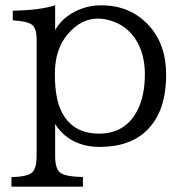

<svg xmlns="http://www.w3.org/2000/svg" viewBox="-20 -580 690 719"><path d="M22.9 119.1V83Q85 82 101.6 64.5Q117.2 48.3 117.2 3.9V-433.1Q117.2 -474.6 99.1 -487.8Q82 -500.5 27.8 -503.9V-540Q127.4 -541.5 186.5 -560.1V-466.8Q207.5 -505.4 248.5 -529.8Q299.3 -560.1 358.9 -560.1Q468.3 -560.1 537.1 -484.9Q602.1 -414.6 602.1 -300.8Q602.1 -163.1 531.2 -93.3Q467.8 -29.8 352.5 -29.8Q283.7 -29.8 232.9 -65.4Q205.1 -85.4 186.5 -115.7V3.9Q186.5 50.8 204.6 65.9Q223.1 81.5 290.5 83V119.1ZM346.2 -510.3Q284.7 -510.3 235.8 -454.6Q185.5 -397.9 185.5 -303.2Q185.5 -218.3 206.5 -170.9Q246.1 -79.6 351.1 -79.6Q449.2 -79.6 494.1 -166Q522.5 -220.7 522.5 -302.2Q522.5 -379.4 487.3 -433.6Q452.1 -486.8 390.6 -503.9Q368.7 -510.3 346.2 -510.3Z"/></svg>

Font: BIZ UDPMincho
Style: Regular
Weight: 400
Designer: TypeBank Co., Ltd.
Foundry: Morisawa Inc.
Version: Version 1.06